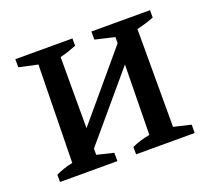

<svg xmlns="http://www.w3.org/2000/svg" viewBox="-91 -600 782 714"><g transform="rotate(-20 300.5 -243.0)"><path d="M153 -25 149 -101 454 -463V-381ZM33 0V-29Q48 -36 64 -41.5Q80 -47 100 -51L107 -438L33 -454V-486H259V-457Q244 -451 228 -445.5Q212 -440 194 -436V-49L260 -33V0ZM334 0V-29Q351 -37 369.5 -42.5Q388 -48 405 -51L411 -436L334 -454V-486H566V-457Q537 -445 498 -436V-49L566 -33V0Z"/></g></svg>

Font: Piazzolla 24pt Medium
Style: Regular
Weight: 500
Designer: Juan Pablo del Peral
Foundry: Huerta Tipografica
Version: Version 2.005